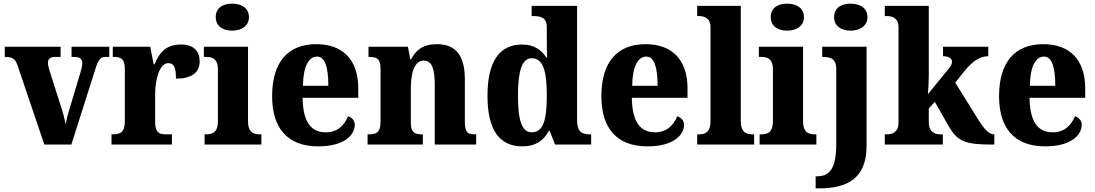

<svg xmlns="http://www.w3.org/2000/svg" viewBox="-20 -792 6002 1052"><path d="M76 -434 223 0H371L501 -409C518 -465 531 -480 557 -480H579V-536H372V-480H389C419 -480 431 -466 431 -449C431 -431 427 -417 421 -396L361 -196C352 -168 344 -135 339 -110C334 -142 325 -177 311 -218L251 -406C247 -419 243 -434 243 -449C243 -469 254 -480 283 -480H312V-536H6V-480C48 -480 63 -471 76 -434Z M591 0H922V-56H890C854 -56 830 -64 830 -123V-276C830 -356 854 -446 902 -446C937 -446 944 -416 944 -361C1024 -361 1074 -390 1074 -456C1074 -509 1044 -548 972 -548C898 -548 857 -514 827 -440H822L803 -536H598V-480H602C643 -480 664 -471 664 -412V-128C664 -65 638 -56 595 -56H591Z M1252 -624C1302 -624 1344 -649 1344 -698C1344 -749 1302 -772 1252 -772C1201 -772 1162 -749 1162 -698C1162 -649 1201 -624 1252 -624ZM1101 0H1412V-56H1402C1365 -56 1339 -71 1339 -127V-536H1097V-480H1113C1148 -480 1174 -465 1174 -413V-128C1174 -71 1149 -56 1112 -56H1101Z M1724 10C1868 10 1924 -54 1924 -108C1924 -132 1908 -148 1887 -155C1866 -105 1829 -67 1765 -67C1683 -67 1640 -125 1638 -256H1943V-308C1943 -467 1856 -550 1713 -550C1559 -550 1471 -453 1471 -265C1471 -91 1554 10 1724 10ZM1779 -322H1640C1641 -426 1671 -482 1717 -482C1761 -482 1779 -423 1779 -322Z M1994 0H2297V-56H2293C2252 -56 2231 -65 2231 -121V-306C2231 -387 2248 -460 2302 -460C2349 -460 2362 -410 2362 -325V0H2589V-56H2585C2543 -56 2527 -65 2527 -126V-357C2527 -492 2474 -550 2374 -550C2296 -550 2258 -516 2232 -467H2228L2215 -536H1999V-480H2003C2044 -480 2065 -471 2065 -416V-124C2065 -65 2041 -56 1999 -56H1994Z M2842 10C2915 10 2959 -22 2987 -75H2992L3021 0H3219V-56H3211C3166 -56 3142 -72 3142 -134V-760H2893V-704H2901C2942 -704 2976 -697 2976 -643V-588C2976 -550 2976 -506 2978 -476H2974C2947 -517 2909 -548 2840 -548C2720 -548 2651 -460 2651 -267C2651 -75 2720 10 2842 10ZM2893 -67C2839 -67 2818 -133 2818 -268C2818 -400 2839 -473 2893 -473C2957 -473 2976 -400 2976 -269C2976 -135 2957 -67 2893 -67Z M3528 10C3672 10 3728 -54 3728 -108C3728 -132 3712 -148 3691 -155C3670 -105 3633 -67 3569 -67C3487 -67 3444 -125 3442 -256H3747V-308C3747 -467 3660 -550 3517 -550C3363 -550 3275 -453 3275 -265C3275 -91 3358 10 3528 10ZM3583 -322H3444C3445 -426 3475 -482 3521 -482C3565 -482 3583 -423 3583 -322Z M3800 0H4112V-56H4101C4065 -56 4039 -71 4039 -127V-760H3800V-704H3811C3831 -704 3873 -697 3873 -645V-127C3873 -71 3847 -56 3811 -56H3800Z M4293 -624C4343 -624 4385 -649 4385 -698C4385 -749 4343 -772 4293 -772C4242 -772 4203 -749 4203 -698C4203 -649 4242 -624 4293 -624ZM4142 0H4453V-56H4443C4406 -56 4380 -71 4380 -127V-536H4138V-480H4154C4189 -480 4215 -465 4215 -413V-128C4215 -71 4190 -56 4153 -56H4142Z M4641 -624C4690 -624 4733 -649 4733 -698C4733 -749 4690 -772 4641 -772C4590 -772 4550 -749 4550 -698C4550 -649 4590 -624 4641 -624ZM4449 240H4470C4620 240 4728 187 4728 8V-536H4485V-480H4489C4529 -480 4562 -471 4562 -414V-3C4562 133 4525 174 4456 174H4449Z M4828 0H5146V-56H5130C5110 -56 5069 -64 5069 -121V-198L5102 -234L5175 -106C5225 -17 5266 0 5416 0H5428V-56H5425C5398 -56 5372 -85 5338 -140L5214 -339L5263 -401C5311 -460 5352 -484 5395 -484V-536H5147V-484C5177 -484 5196 -472 5196 -455C5196 -448 5195 -436 5181 -419L5064 -276C5066 -289 5069 -344 5069 -378V-760H4828V-704H4841C4861 -704 4903 -697 4903 -645V-119C4903 -63 4862 -56 4841 -56H4828Z M5707 10C5851 10 5907 -54 5907 -108C5907 -132 5891 -148 5870 -155C5849 -105 5812 -67 5748 -67C5666 -67 5623 -125 5621 -256H5926V-308C5926 -467 5839 -550 5696 -550C5542 -550 5454 -453 5454 -265C5454 -91 5537 10 5707 10ZM5762 -322H5623C5624 -426 5654 -482 5700 -482C5744 -482 5762 -423 5762 -322Z"/></svg>

Font: Noto Serif Sinhala SemiCondensed ExtraBold
Style: Regular
Weight: 800
Width: 4
Designer: Jelle Bosma - Monotype Design Team
Foundry: Monotype Imaging Inc.
Version: Version 2.007